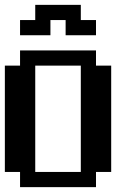

<svg xmlns="http://www.w3.org/2000/svg" viewBox="-20 -770 540 790"><path d="M62.5 -687.5H125V-750H312.5V-687.5H375V-625H250V-687.5H187.5V-625H62.5ZM0 -500H62.5V-562.5H375V-500H437.5V-62.5H375V0H62.5V-62.5H0ZM125 -500V-62.5H312.5V-500Z"/></svg>

Font: NeoDunggeunmo Pro
Style: Regular
Weight: 400
Version: Version 1.020